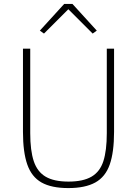

<svg xmlns="http://www.w3.org/2000/svg" viewBox="-20 -946 698 978"><path d="M97 -698H134V-268Q134 -179 152 -125Q170 -71 212.5 -46Q255 -21 329 -21Q403 -21 446 -46Q489 -71 506.5 -125Q524 -179 524 -268V-698H561V-274Q561 -171 539 -108Q517 -45 465.5 -16.5Q414 12 328 12Q242 12 191.5 -16.5Q141 -45 119 -108Q97 -171 97 -274ZM307 -926H349L473 -790L452 -775L328 -899L204 -775L183 -790Z"/></svg>

Font: IBM Plex Sans ExtraLight
Style: Regular
Weight: 250
Designer: Mike Abbink, Paul van der Laan, Pieter van Rosmalen
Foundry: Bold Monday
Version: Version 3.201